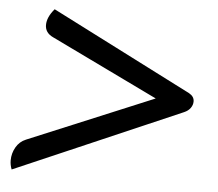

<svg xmlns="http://www.w3.org/2000/svg" viewBox="-45 -620 746 657"><g transform="rotate(5 328.0 -291.5)"><path d="M12 -43Q12 -67 24 -88Q36 -109 58 -118L488 -297L120 -475Q92 -488 92 -515Q92 -542 117 -571L600 -325Q618 -315 618 -298Q618 -286 610.5 -275.5Q603 -265 589 -259L18 -12Q12 -27 12 -43Z"/></g></svg>

Font: K2D
Style: Italic
Weight: 400
Italic angle: -10°
Designer: Katatrad Aksorn Co.,Ltd.
Foundry: Cadson Demak Co.,Ltd.
Version: Version 1.000; ttfautohint (v1.6)